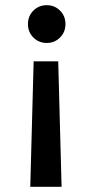

<svg xmlns="http://www.w3.org/2000/svg" viewBox="-20 -587 361 742"><path d="M161 -567Q191 -567 212 -546Q233 -525 233 -494Q233 -463 212 -442Q191 -421 161 -421Q130 -421 109 -442Q88 -463 88 -494Q88 -525 109 -546Q130 -567 161 -567ZM110 -350H205L218 135H97Z"/></svg>

Font: Fz Poppins Med
Style: Regular
Weight: 500
Designer: Ninad Kale (Devanagari), Jonny Pinhorn (Latin)
Foundry: Indian Type Foundry
Version: Vit hóa bi Vntype.Com & FontZin.Com